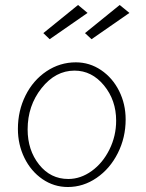

<svg xmlns="http://www.w3.org/2000/svg" viewBox="-20 -750 585 770"><path d="M153.8 -617.2 179.2 -592.8 331.1 -698.2 293 -730ZM320.8 -617.2 347.2 -592.8 499 -698.2 460 -730ZM252 0Q314 0 367.4 -36.6Q420.9 -73.2 452.4 -135.7Q483.9 -198.2 483.9 -271Q483.9 -332.5 457.8 -385Q431.6 -437.5 385.5 -468.8Q339.4 -500 284.2 -500Q220.2 -500 166.5 -464.1Q112.8 -428.2 82.3 -366.9Q51.8 -305.7 51.8 -232.9Q51.8 -170.4 77.9 -116.9Q104 -63.5 150.1 -31.7Q196.3 0 252 0ZM278.8 -466.8Q348.1 -466.8 397 -407.5Q445.8 -348.1 445.8 -266.1Q445.8 -204.6 418.9 -150.4Q392.1 -96.2 347.7 -64.2Q303.2 -32.2 253.9 -32.2Q182.6 -32.2 136.7 -90.1Q90.8 -147.9 90.8 -231Q90.8 -326.2 146.7 -396.5Q202.6 -466.8 278.8 -466.8Z"/></svg>

Font: Comic Neue Angular Light
Style: Regular
Weight: 300
Designer: Craig Rozynski
Foundry: Craig Rozynski
Version: Version 2.003